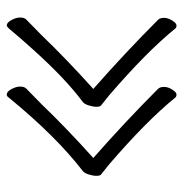

<svg xmlns="http://www.w3.org/2000/svg" viewBox="-7 -516 544 570"><g transform="rotate(90 265.0 -231.0)"><path d="M290 -83Q360 -156 449 -236Q340 -332 244 -428Q238 -434 238 -446Q238 -458 246 -470.5Q254 -483 260.5 -483Q267 -483 270 -479Q339 -394 468 -283L498 -259Q502 -256 502 -245.5Q502 -235 498 -222.5Q494 -210 488 -205Q384 -125 268 17Q265 21 261 21Q252 21 244.5 7Q237 -7 237 -19Q237 -31 243 -37ZM85 -83Q155 -156 244 -236Q135 -332 39 -428Q33 -434 33 -446Q33 -458 41 -470.5Q49 -483 55.5 -483Q62 -483 65 -479Q134 -394 263 -283L293 -259Q297 -256 297 -245.5Q297 -235 293 -222.5Q289 -210 283 -205Q214 -154 126 -56Q89 -15 74.5 3Q60 21 56 21Q47 21 39.5 7Q32 -7 32 -19Q32 -31 38 -37Z"/></g></svg>

Font: LXGW WenKai Light
Style: Regular
Weight: 300
Designer: LXGW / Fontworks Inc.
Foundry: LXGW / Fontworks Inc.
Version: Version 1.501; October 10, 2024